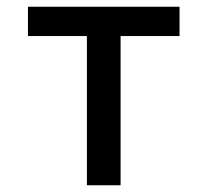

<svg xmlns="http://www.w3.org/2000/svg" viewBox="-20 -550 616 570"><path d="M238 0H338V-443H513V-530H63V-443H238Z"/></svg>

Font: Iosevka Sparkle Medium
Style: Regular
Weight: 500
Designer: Belleve Invis
Foundry: Belleve Invis
Version: Version 4.5.0; ttfautohint (v1.8.3)